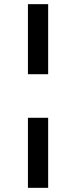

<svg xmlns="http://www.w3.org/2000/svg" viewBox="-20 -795 365 921"><path d="M114 -439V-775H211V-439ZM114 106V-230H211V106Z"/></svg>

Font: Sintony
Style: Regular
Weight: 400
Version: Version 001.001